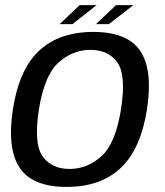

<svg xmlns="http://www.w3.org/2000/svg" viewBox="-20 -723 641 747"><path d="M239.2 4.2Q371.5 4.2 449.6 -69.4Q527.6 -142.9 551.9 -297.8Q575.5 -451.3 525.5 -525.1Q475.6 -598.8 343.4 -598.8Q210.6 -598.8 132.3 -525.8Q54 -452.9 30.2 -297.8Q6.6 -144.5 56.6 -70.1Q106.5 4.2 239.2 4.2ZM250.2 -65.7Q180.8 -65.7 145.7 -114.8Q110.7 -163.9 131.4 -297.3Q152.6 -430.1 207.6 -479.5Q262.5 -529 331.9 -529Q401.6 -529 436.6 -479.9Q471.7 -430.9 450.7 -297.3Q429.5 -164.7 374.6 -115.2Q319.6 -65.7 250.2 -65.7ZM212.2 -629.2H262.2L355.7 -703.1H289.8ZM353.5 -629.2H403.6L499.1 -703.1H431.5Z"/></svg>

Font: Anybody Thin
Style: Italic
Weight: 100
Italic angle: -10°
Designer: Tyler Finck
Foundry: Etcetera Type Company
Version: Version 1.114;gftools[0.9.25]